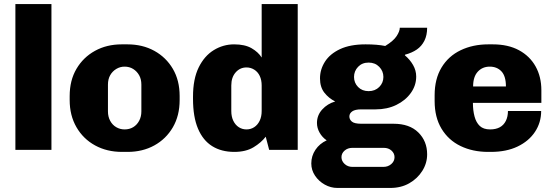

<svg xmlns="http://www.w3.org/2000/svg" viewBox="-20 -740 2728 948"><path d="M56 0V-720H234V0Z M582 10Q508 10 449.5 -22Q391 -54 357.5 -112Q324 -170 324 -246V-266Q324 -343 357.5 -400Q391 -457 449 -489Q507 -521 581 -521H609Q684 -521 742 -489Q800 -457 833.5 -400Q867 -343 867 -266V-246Q867 -169 833.5 -111.5Q800 -54 742 -22Q684 10 610 10ZM595 -101Q619 -101 637.5 -112Q656 -123 667 -143.5Q678 -164 678 -190V-322Q678 -349 667 -368.5Q656 -388 637.5 -399.5Q619 -411 595 -411Q573 -411 554 -399.5Q535 -388 524 -368.5Q513 -349 513 -322V-190Q513 -164 524 -143.5Q535 -123 554 -112Q573 -101 595 -101Z M1137 10Q1073 10 1027.5 -18.5Q982 -47 957.5 -105Q933 -163 933 -252V-263Q933 -350 961 -407Q989 -464 1035.5 -492.5Q1082 -521 1136 -521Q1189 -521 1222 -502Q1255 -483 1272 -456V-720H1450V0H1309L1292 -65Q1270 -36 1232 -13Q1194 10 1137 10ZM1197 -101Q1218 -101 1235 -112Q1252 -123 1262 -143.5Q1272 -164 1272 -192V-318Q1272 -345 1262.5 -365Q1253 -385 1235.5 -396Q1218 -407 1197 -407Q1165 -407 1143.5 -382.5Q1122 -358 1122 -318V-192Q1122 -164 1132 -143.5Q1142 -123 1159 -112Q1176 -101 1197 -101Z M1646 188Q1613 188 1583.5 171.5Q1554 155 1535.5 127.5Q1517 100 1517 67Q1517 30 1537.5 -0.5Q1558 -31 1593 -47Q1571 -62 1558 -85Q1545 -108 1545 -133Q1545 -171 1571 -199.5Q1597 -228 1635 -239Q1603 -255 1581.5 -282.5Q1560 -310 1560 -353Q1560 -397 1584.5 -435.5Q1609 -474 1659 -497.5Q1709 -521 1785 -521Q1814 -521 1838 -519Q1862 -517 1882 -513Q1923 -538 1938.5 -562Q1954 -586 1954 -603H2089Q2089 -566 2075.5 -539Q2062 -512 2038 -495.5Q2014 -479 1980 -470L1979 -467Q2004 -446 2019.5 -419Q2035 -392 2035 -362Q2035 -318 2008.5 -281Q1982 -244 1937 -222Q1892 -200 1835 -200H1764Q1733 -200 1719 -190Q1705 -180 1705 -165Q1705 -150 1717.5 -139.5Q1730 -129 1764 -129H1923Q2002 -129 2045.5 -86Q2089 -43 2089 22Q2089 66 2065 104Q2041 142 2000.5 165Q1960 188 1907 188ZM1720 84H1873Q1896 84 1912 70Q1928 56 1928 36Q1928 17 1913 3.5Q1898 -10 1875 -10H1720Q1697 -10 1681.5 3.5Q1666 17 1666 36Q1666 55 1681.5 69.5Q1697 84 1720 84ZM1800 -290Q1832 -290 1852.5 -310.5Q1873 -331 1873 -360Q1873 -389 1852.5 -410Q1832 -431 1800 -431Q1768 -431 1748 -410Q1728 -389 1728 -360Q1728 -331 1748 -310.5Q1768 -290 1800 -290Z M2390 10Q2314 10 2254 -19Q2194 -48 2160 -104.5Q2126 -161 2126 -241V-270Q2126 -350 2160 -406.5Q2194 -463 2254.5 -492Q2315 -521 2391 -521H2413Q2489 -521 2542.5 -492Q2596 -463 2624.5 -412Q2653 -361 2653 -294V-232H2315Q2315 -195 2323 -165Q2331 -135 2349 -118Q2367 -101 2400 -101Q2428 -101 2447.5 -111.5Q2467 -122 2477.5 -143Q2488 -164 2488 -192H2652Q2652 -135 2621.5 -89Q2591 -43 2535.5 -16.5Q2480 10 2404 10ZM2316 -313H2478Q2478 -364 2456 -387.5Q2434 -411 2398 -411Q2362 -411 2339 -386Q2316 -361 2316 -313Z"/></svg>

Font: Chivo Medium ExtraBold
Style: Regular
Weight: 800
Version: Version 2.002